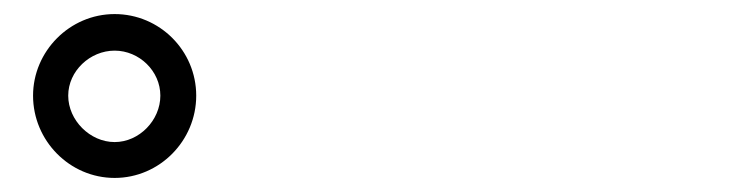

<svg xmlns="http://www.w3.org/2000/svg" viewBox="-20 -844 1040 273"><path d="M27 -708C27 -644 79 -591 143 -591C207 -591 259 -644 259 -708C259 -772 207 -824 143 -824C79 -824 27 -771 27 -708ZM77 -708C77 -743 108 -772 143 -772C178 -772 208 -743 208 -708C208 -673 178 -642 143 -642C108 -642 77 -673 77 -708Z"/></svg>

Font: Noto Sans CJK TC Medium
Style: Regular
Weight: 500
Designer: Ryoko NISHIZUKA 西塚涼子 (kana, bopomofo & ideographs); Paul D. Hunt (Latin, Greek & Cyrillic); Sandoll Communications 산돌커뮤니
Foundry: Adobe
Version: Version 2.004;hotconv 1.0.118;makeotfexe 2.5.65603